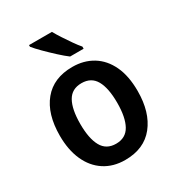

<svg xmlns="http://www.w3.org/2000/svg" viewBox="-184 -882 931 1009"><g transform="rotate(-30 282.0 -378.0)"><path d="M518 -272Q518 -143 457 -66.5Q396 10 281 10Q209 10 156 -24.5Q103 -59 74.5 -122.5Q46 -186 46 -272Q46 -404 107.5 -478.5Q169 -553 283 -553Q353 -553 406 -520.5Q459 -488 488.5 -425.5Q518 -363 518 -272ZM170 -272Q170 -184 196.5 -136Q223 -88 282 -88Q341 -88 367.5 -136Q394 -184 394 -272Q394 -361 367.5 -408Q341 -455 282 -455Q223 -455 196.5 -408Q170 -361 170 -272ZM283 -766Q295 -744 313 -716.5Q331 -689 349.5 -662.5Q368 -636 383 -619V-606H301Q278 -623 247 -651.5Q216 -680 187.5 -708.5Q159 -737 144 -756V-766Z"/></g></svg>

Font: Noto Sans Georgian SemiCondensed SemiBold
Style: Regular
Weight: 600
Width: 4
Designer: Monotype Design Team, Akaki Razmadze
Foundry: Google LLC
Version: Version 2.005; ttfautohint (v1.8.4.7-5d5b)